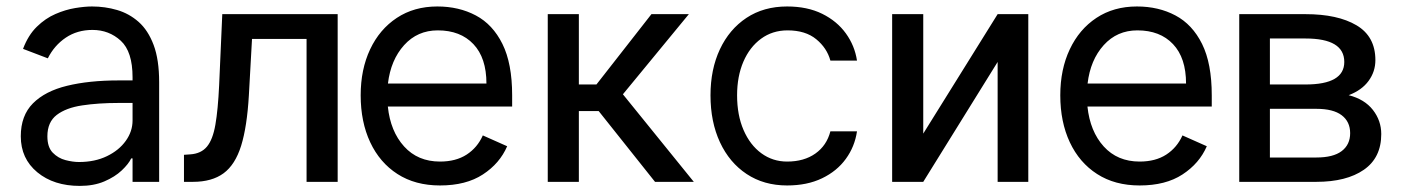

<svg xmlns="http://www.w3.org/2000/svg" viewBox="-20 -573 4415 605"><path d="M397.7 0V-73.9H393.5Q384.9 -56.1 363.5 -35.9Q342 -15.6 308.8 -1.4Q275.6 12.8 231.5 12.8Q149.5 12.8 97.5 -30.2Q45.5 -73.2 45.5 -143.5Q45.5 -208.8 83.8 -247.3Q122.2 -285.9 191.4 -302.7Q260.7 -319.6 353.7 -319.6H397.7V-329.5Q397.7 -410.5 360.6 -444.6Q323.5 -478.7 271.3 -478.7Q223.4 -478.7 187.1 -454.2Q150.9 -429.7 130.7 -389.2L52.6 -419Q68.9 -462.4 96.1 -488.8Q123.2 -515.3 154.8 -528.9Q186.4 -542.6 216.8 -547.6Q247.2 -552.6 269.9 -552.6Q311.1 -552.6 348.9 -541.5Q386.7 -530.5 416.7 -504.1Q446.7 -477.6 464.1 -431.3Q481.5 -384.9 481.5 -313.9V0ZM397.7 -248.6H353.7Q289.8 -248.6 239 -240.9Q188.2 -233.3 158.7 -210.8Q129.3 -188.2 129.3 -143.5Q129.3 -109.4 146.1 -92Q163 -74.6 186.3 -68.5Q209.5 -62.5 228.7 -62.5Q279.1 -62.5 317.1 -81Q355.1 -99.4 376.4 -129.3Q397.7 -159.1 397.7 -193.2Z M680.4 -528.4H1044V0H946V-450.3H774.1L764.2 -272.7Q758.5 -174 739.9 -114Q721.2 -54 684.5 -27Q647.7 0 588.1 0H559.7V-85.2L579.5 -86.6Q613.6 -88.8 632.1 -111Q650.6 -133.2 658.7 -180.2Q666.9 -227.3 670.5 -304Z M1366.5 11.4Q1288.4 11.4 1232.4 -24.7Q1176.5 -60.7 1146.5 -124.8Q1116.5 -188.9 1116.5 -272.7Q1116.5 -354.4 1146.3 -417.6Q1176.1 -480.8 1230.5 -516.7Q1284.8 -552.6 1358 -552.6Q1426.1 -552.6 1479.4 -524.3Q1532.7 -496.1 1563.2 -434.5Q1593.8 -372.9 1593.8 -272.7V-237.2H1202.1Q1210.2 -159.1 1253.4 -111.5Q1296.5 -63.9 1366.5 -63.9Q1416.5 -63.9 1450.5 -85.9Q1484.4 -108 1501.4 -146.3L1578.1 -112.2Q1554.7 -57.9 1501.6 -23.3Q1448.5 11.4 1366.5 11.4ZM1359.4 -477.3Q1295.5 -477.3 1253.4 -430.8Q1211.3 -384.2 1202.4 -309.7H1512.8Q1512.8 -390.6 1471.8 -433.9Q1430.8 -477.3 1359.4 -477.3Z M2044 0 1866.5 -223H1804V0H1706V-528.4H1804V-306.8H1859.4L2032.7 -528.4H2150.6L1942.8 -275.9L2166.2 0Z M2680.4 -382.1H2596.6Q2585.9 -421.5 2552 -449.4Q2518.1 -477.3 2461.6 -477.3Q2414.1 -477.3 2378.2 -451Q2342.3 -424.7 2322.4 -378.6Q2302.6 -332.4 2302.6 -272.7Q2302.6 -210.2 2323 -163.2Q2343.4 -116.1 2379.1 -90Q2414.8 -63.9 2460.2 -63.9Q2513.5 -63.9 2549.2 -89.1Q2584.9 -114.3 2596.6 -159.1H2680.4Q2673.3 -110.8 2645.2 -72.3Q2617.2 -33.7 2570.3 -11.2Q2523.4 11.4 2460.2 11.4Q2387.1 11.4 2332.7 -24.7Q2278.4 -60.7 2248.6 -124.8Q2218.8 -188.9 2218.8 -272.7Q2218.8 -354.4 2248.4 -417.6Q2278.1 -480.8 2332.2 -516.7Q2386.4 -552.6 2460.2 -552.6Q2524.1 -552.6 2570.8 -529.5Q2617.5 -506.4 2645.4 -467.7Q2673.3 -429 2680.4 -382.1Z M2889.2 -152 3123.6 -528.4H3220.2V0H3123.6V-377.8L2889.2 0H2791.2V-528.4H2889.2Z M3571 11.4Q3492.9 11.4 3437 -24.7Q3381 -60.7 3351 -124.8Q3321 -188.9 3321 -272.7Q3321 -354.4 3350.9 -417.6Q3380.7 -480.8 3435 -516.7Q3489.3 -552.6 3562.5 -552.6Q3630.7 -552.6 3683.9 -524.3Q3737.2 -496.1 3767.8 -434.5Q3798.3 -372.9 3798.3 -272.7V-237.2H3406.6Q3414.8 -159.1 3457.9 -111.5Q3501.1 -63.9 3571 -63.9Q3621.1 -63.9 3655 -85.9Q3688.9 -108 3706 -146.3L3782.7 -112.2Q3759.2 -57.9 3706.1 -23.3Q3653.1 11.4 3571 11.4ZM3563.9 -477.3Q3500 -477.3 3457.9 -430.8Q3415.8 -384.2 3407 -309.7H3717.3Q3717.3 -390.6 3676.3 -433.9Q3635.3 -477.3 3563.9 -477.3Z M4127.8 0H3884.9V-528.4H4093.8Q4195 -528.4 4254.4 -493.3Q4313.9 -458.1 4313.9 -383.5Q4313.9 -347.3 4292.4 -318Q4271 -288.7 4229.8 -273.1Q4279.8 -260.3 4306.1 -226.6Q4332.4 -192.8 4332.4 -150.6Q4332.4 -76 4277.5 -38Q4222.7 0 4127.8 0ZM3981.5 -451.7V-306.8H4093.8Q4215.9 -306.8 4215.9 -377.8Q4215.9 -451.7 4093.8 -451.7ZM4234.4 -153.4Q4234.4 -189.6 4207.7 -209.9Q4181.1 -230.1 4127.8 -230.1H3981.5V-76.7H4127.8Q4181.1 -76.7 4207.7 -96.9Q4234.4 -117.2 4234.4 -153.4Z"/></svg>

Font: Interface
Style: Regular
Weight: 400
Designer: Rasmus Andersson
Foundry: rsms
Version: Version 1.8